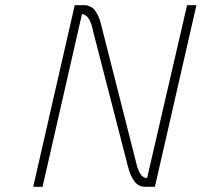

<svg xmlns="http://www.w3.org/2000/svg" viewBox="-20 -720 777 740"><path d="M268 -700H300Q329 -701 345 -681Q361 -661 369 -628L504 -96Q510 -68 520 -51Q530 -34 547 -34L701 -700H737L577 0H548Q515 2 498.5 -20.5Q482 -43 474 -75L339 -599Q334 -627 323.5 -645.5Q313 -664 296 -666L144 0H108Z"/></svg>

Font: Panefresco 1wt
Style: Italic
Weight: 250
Version: Version 1.000